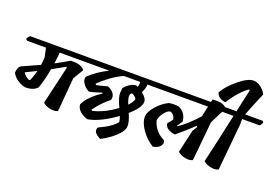

<svg xmlns="http://www.w3.org/2000/svg" viewBox="-144 -1398 2799 1932"><g transform="rotate(20 1255.5 -432.0)"><path d="M792 -623 804 -610Q797 -582 777 -569H356Q352 -516 342 -449Q434 -497 487 -530Q601 -538 638 -483L572 -372L541 -11Q511 5 463 -3.5Q415 -12 380 -41L475 -451L465 -457Q449 -448 331 -382Q306 -246 277 -169Q237 -122 149 -122Q104 -130 64 -157Q24 -184 2 -224Q2 -286 39 -307Q156 -358 222 -389Q227 -427 229 -474L209 -569H6L-10 -584Q2 -610 20 -623ZM161 -204 172 -211Q192 -257 208 -319Q170 -300 92 -262Q119 -220 161 -204Z M1462 -623 1474 -610Q1467 -582 1447 -569H1295Q1296 -535 1270 -477Q1326 -433 1325 -392Q1324 -330 1216 -236Q1255 -148 1250 -99Q1245 -50 1181.5 7.5Q1118 65 1036 108Q943 64 974 8Q1021 -15 1046.5 -28.5Q1072 -42 1106.5 -67.5Q1141 -93 1157 -118Q1156 -143 1142 -177Q974 -56 847 -34Q796 -49 761.5 -80.5Q727 -112 727 -152Q748 -199 797 -246.5Q846 -294 901 -329L896 -337Q818 -310 765 -301Q723 -322 698.5 -359Q674 -396 685 -430Q765 -509 886 -569H658L642 -584Q654 -610 673 -623ZM1183 -313Q1223 -357 1232 -388Q1228 -401 1212 -414.5Q1196 -428 1181 -433Q1139 -418 1183 -313ZM852 -139 862 -130Q984 -157 1110 -251Q1064 -349 1065 -396Q1066 -416 1070 -447Q1088 -474 1122 -497Q1156 -520 1189 -523Q1201 -520 1212 -514Q1221 -541 1218 -569H1043Q977 -540 911.5 -491.5Q846 -443 802 -399L810 -387Q833 -390 928 -416Q975 -397 995 -366.5Q1015 -336 1004 -299Q923 -236 852 -139Z M1564 -469Q1629 -478 1668 -468Q1746 -434 1756 -341Q1731 -301 1716 -282L1722 -278Q1816 -340 1919 -456L1944 -569H1363L1347 -584Q1359 -610 1377 -623H1956L1963 -653Q2070 -661 2105 -623H2233L2245 -610Q2238 -582 2219 -569H2095L2026 -431L1985 -11Q1955 5 1907 -3.5Q1859 -12 1824 -41L1880 -286L1912 -339L1904 -348Q1792 -245 1726 -191Q1674 -197 1643.5 -221Q1613 -245 1617 -274Q1649 -308 1660 -327Q1647 -383 1603 -393Q1572 -386 1541 -344.5Q1510 -303 1505 -264Q1533 -153 1643 -99Q1660 -70 1636.5 -39.5Q1613 -9 1559 0Q1482 -47 1431.5 -121Q1381 -195 1381 -251.5Q1381 -308 1439 -373.5Q1497 -439 1564 -469Z M2309 -569V-509L2261 -11Q2230 5 2182 -3.5Q2134 -12 2099 -41Q2138 -203 2217 -569H2096L2081 -584Q2091 -610 2111 -623H2229Q2257 -755 2283 -866L2272 -872Q2230 -844 2181 -789Q2132 -734 2093 -670Q2054 -674 2027 -693Q2000 -712 1995 -742Q2040 -819 2133 -895.5Q2226 -972 2287 -972Q2324 -972 2363.5 -944Q2403 -916 2424 -874Q2351 -704 2322 -623H2509L2521 -610Q2514 -582 2494 -569Z"/></g></svg>

Font: Tillana SemiBold
Style: Regular
Weight: 600
Designer: Lipi Raval (Devanagari, Latin), Jonny Pinhorn (Latin)
Foundry: Indian Type Foundry
Version: Version 2.003;PS 1.0;hotconv 1.0.79;makeotf.lib2.5.61930; tt